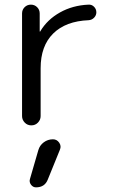

<svg xmlns="http://www.w3.org/2000/svg" viewBox="-20 -540 490 827"><path d="M75 -40V-482Q75 -498 86 -509Q97 -520 113 -520Q129 -520 140 -509Q151 -498 151 -482V-405Q151 -404 152 -404Q154 -404 154 -406Q184 -456 238.5 -486.5Q293 -517 361 -520Q375 -521 385 -511Q395 -501 395 -487Q395 -474 385.5 -464Q376 -454 362 -453Q263 -449 209 -395.5Q155 -342 155 -246V-40Q155 -24 143.5 -12Q132 0 115 0Q98 0 86.5 -12Q75 -24 75 -40ZM145 107Q151 86 168.5 73Q186 60 208 60Q225 60 235 74.5Q245 89 238 105L186 233Q173 267 135 267Q122 267 113.5 255.5Q105 244 109 231Z"/></svg>

Font: Rounded Mplus 1c
Style: Regular
Weight: 400
Version: Version 1.059.20150529